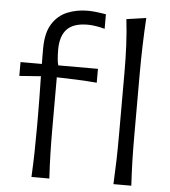

<svg xmlns="http://www.w3.org/2000/svg" viewBox="-55 -834 783 883"><g transform="rotate(5 337.0 -392.0)"><path d="M123 0Q126 -58.6 127.2 -112.5Q128.4 -166.5 128.4 -231.4V-282.7Q128.4 -323.7 127.7 -368.9Q127 -414.1 126 -465.3L26.9 -458V-522H125.5Q125 -539.1 125 -556.9Q125 -574.7 125 -593.3Q125 -665.5 151.4 -707.3Q177.7 -749 220.9 -766.6Q264.2 -784.2 314.9 -784.2Q335.4 -784.2 359.9 -781Q384.3 -777.8 398.9 -775.4V-708Q382.3 -712.9 360.1 -716.6Q337.9 -720.2 320.3 -720.2Q254.4 -720.2 224.4 -688.7Q194.3 -657.2 194.3 -593.3Q194.3 -574.2 196 -552.7Q197.8 -531.2 201.2 -522H384.3V-458Q336.9 -461.9 291 -463.9Q245.1 -465.8 199.2 -466.8V-231.4Q199.2 -166.5 200.7 -112.5Q202.1 -58.6 205.6 0ZM501.5 0Q504.4 -57.6 505.9 -111.1Q507.3 -164.6 507.3 -228.5V-515.1Q507.3 -581.1 504.4 -642.1Q501.5 -703.1 494.6 -761.2L585.4 -774.4Q581.5 -710.9 579.6 -647.2Q577.6 -583.5 577.6 -515.1V-228.5Q577.6 -164.6 579.1 -111.1Q580.6 -57.6 584 0Z"/></g></svg>

Font: Pinar-DS1-FD Regular
Style: Regular
Weight: 400
Designer: Amin Abedi
Version: Version 3.000